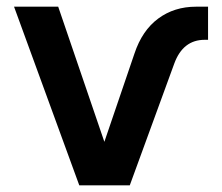

<svg xmlns="http://www.w3.org/2000/svg" viewBox="-20 -554 663 574"><path d="M217 0 22 -534H154L292 -130L382 -394Q405 -463 453 -498.5Q501 -534 566 -534H602V-435H592Q527 -435 501 -364L368 0Z"/></svg>

Font: Geist SemBd
Style: Regular
Weight: 400
Designer: Basement.studio, Andrés Briganti, Mateo Zaragoza
Foundry: Basement.studio, Vercel, Andrés Briganti, Guido Ferreyra, Mateo Zaragoza
Version: Version 1.401